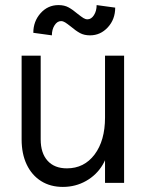

<svg xmlns="http://www.w3.org/2000/svg" viewBox="-20 -719 583 755"><path d="M65 -171V-500H140V-171Q140 -117 167 -87Q194 -57 243 -57Q311 -57 352 -111.5Q393 -166 393 -257L408 -161Q408 -112 384 -71.5Q360 -31 318.5 -7.5Q277 16 227 16Q178 16 141.5 -7Q105 -30 85 -72Q65 -114 65 -171ZM393 -500H468V0H393ZM258 -615Q244 -626 236 -631Q228 -636 220 -636Q205 -636 194.5 -619.5Q184 -603 184 -580L111 -590Q111 -635 139.5 -667Q168 -699 210 -699Q233 -699 249.5 -690Q266 -681 286 -664Q300 -653 308 -648Q316 -643 324 -643Q339 -643 349.5 -659.5Q360 -676 360 -699L433 -689Q433 -643 404 -611.5Q375 -580 334 -580Q311 -580 294.5 -589Q278 -598 258 -615Z"/></svg>

Font: Uncut Sans Variable
Style: Regular
Weight: 400
Designer: Kasper Nordkvist
Foundry: UNCUT.wtf
Version: Version 1.304;Glyphs 3.2 (3246)